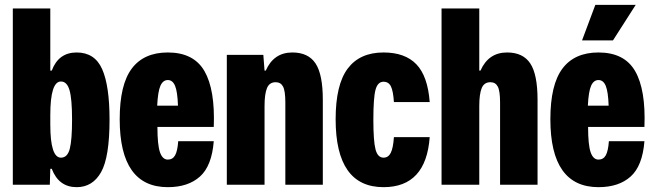

<svg xmlns="http://www.w3.org/2000/svg" viewBox="-20 -764 2707 794"><path d="M297 10Q223 10 194 -66H188L186 0H33V-729H188V-472H194Q222 -547 297 -547Q372 -547 402.5 -478Q433 -409 433 -269Q433 -114 398 -52Q363 10 297 10ZM232 -112Q259 -112 268.5 -148.5Q278 -185 278 -269Q278 -355 267.5 -391Q257 -427 232 -427Q188 -427 188 -288V-249Q188 -112 232 -112Z M674 10Q475 10 475 -271Q475 -414 525 -480.5Q575 -547 674 -547Q781 -547 825.5 -470Q870 -393 864 -239H631Q631 -165 641.5 -134.5Q652 -104 674 -104Q694 -104 704 -121.5Q714 -139 717 -180H864Q856 -78 807 -34Q758 10 674 10ZM630 -327H716Q714 -385 704 -409Q694 -433 674 -433Q654 -433 643.5 -409.5Q633 -386 630 -327Z M918 0V-537H1069L1074 -472H1079Q1112 -547 1189 -547Q1255 -547 1285 -501.5Q1315 -456 1315 -351V0H1160V-340Q1160 -388 1150.5 -406Q1141 -424 1120 -424Q1094 -424 1084 -399.5Q1074 -375 1074 -325V0Z M1566 10Q1368 10 1368 -271Q1368 -414 1418 -480.5Q1468 -547 1566 -547Q1655 -547 1702 -498Q1749 -449 1757 -342H1609Q1606 -388 1596.5 -407Q1587 -426 1566 -426Q1542 -426 1533 -393Q1524 -360 1524 -269Q1524 -180 1533 -146Q1542 -112 1566 -112Q1586 -112 1596 -132Q1606 -152 1609 -197H1757Q1742 10 1566 10Z M1806 0V-729H1962V-472H1967Q2000 -547 2077 -547Q2143 -547 2173 -501.5Q2203 -456 2203 -351V0H2048V-340Q2048 -388 2038.5 -406Q2029 -424 2008 -424Q1982 -424 1972 -399.5Q1962 -375 1962 -325V0Z M2387 -597 2442 -744H2609L2515 -597ZM2455 10Q2256 10 2256 -271Q2256 -414 2306 -480.5Q2356 -547 2455 -547Q2562 -547 2606.5 -470Q2651 -393 2645 -239H2412Q2412 -165 2422.5 -134.5Q2433 -104 2455 -104Q2475 -104 2485 -121.5Q2495 -139 2498 -180H2645Q2637 -78 2588 -34Q2539 10 2455 10ZM2411 -327H2497Q2495 -385 2485 -409Q2475 -433 2455 -433Q2435 -433 2424.5 -409.5Q2414 -386 2411 -327Z"/></svg>

Font: Mona Sans Condensed ExtraBold
Style: Regular
Weight: 800
Width: 3
Designer: Deni Anggara
Foundry: GitHub
Version: Version 1.001;gftools[0.9.33]